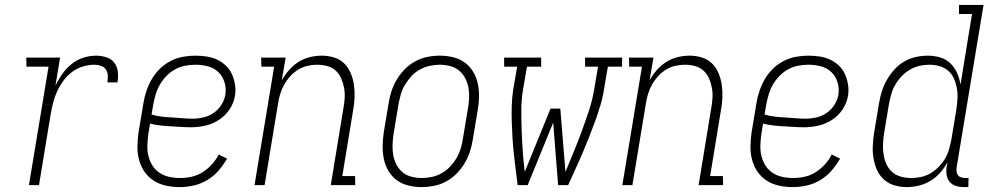

<svg xmlns="http://www.w3.org/2000/svg" viewBox="-20 -755 4040 783"><path d="M98 0 178 -483H88L87 -520H225L206 -405Q217 -429 233 -452Q249 -475 271 -493Q293 -511 319.5 -519.5Q346 -528 372 -528Q393 -528 413.5 -521.5Q434 -515 446 -499.5Q458 -484 460.5 -462.5Q463 -441 459 -419H418Q420 -433 419.5 -447Q419 -461 412 -471.5Q405 -482 392 -486.5Q379 -491 365 -491Q342 -491 318.5 -484Q295 -477 274.5 -462Q254 -447 239 -426.5Q224 -406 213.5 -383.5Q203 -361 197 -337.5Q191 -314 187 -291L139 0Z M713 8Q684 8 656.5 2Q629 -4 606.5 -18.5Q584 -33 569 -55Q554 -77 547 -103.5Q540 -130 540.5 -158.5Q541 -187 545 -215L565 -335Q569 -360 577.5 -385Q586 -410 599.5 -433Q613 -456 632.5 -475Q652 -494 676.5 -506.5Q701 -519 726.5 -523.5Q752 -528 776 -528Q800 -528 823 -524.5Q846 -521 866 -511.5Q886 -502 901.5 -487Q917 -472 926 -452Q935 -432 938.5 -409Q942 -386 938 -363Q933 -334 915.5 -308Q898 -282 872 -265.5Q846 -249 817 -242.5Q788 -236 759 -236Q738 -236 716.5 -237.5Q695 -239 674.5 -240Q654 -241 632.5 -243.5Q611 -246 592 -251L585 -209Q582 -187 581 -164Q580 -141 585 -120Q590 -99 601 -81Q612 -63 629.5 -51Q647 -39 669 -34Q691 -29 713 -29Q737 -29 760.5 -34Q784 -39 805 -52Q826 -65 843.5 -84Q861 -103 872 -125L906 -108Q891 -82 871 -59Q851 -36 825 -20.5Q799 -5 770 1.5Q741 8 713 8ZM766 -271Q787 -271 809 -276Q831 -281 850.5 -294Q870 -307 882.5 -327Q895 -347 899 -368Q903 -395 895.5 -419.5Q888 -444 870.5 -461Q853 -478 828 -484.5Q803 -491 777 -491Q756 -491 735 -487Q714 -483 694.5 -472.5Q675 -462 659 -445.5Q643 -429 632 -410Q621 -391 615 -370.5Q609 -350 605 -329L598 -288Q617 -282 638.5 -279.5Q660 -277 681 -276Q702 -275 723.5 -273Q745 -271 766 -271Z M1018 0 1098 -483H1046L1045 -520H1145L1129 -427Q1141 -449 1158.5 -469Q1176 -489 1197.5 -502.5Q1219 -516 1243.5 -522Q1268 -528 1292 -528Q1318 -528 1342.5 -520.5Q1367 -513 1384 -496Q1401 -479 1410.5 -456Q1420 -433 1423.5 -408Q1427 -383 1426 -357Q1425 -331 1420 -305L1376 -37H1428L1429 0H1329L1380 -311Q1384 -332 1385.5 -353.5Q1387 -375 1383.5 -395Q1380 -415 1372 -434Q1364 -453 1349.5 -466.5Q1335 -480 1315 -485.5Q1295 -491 1273 -491Q1254 -491 1234 -486.5Q1214 -482 1196 -471Q1178 -460 1163.5 -444Q1149 -428 1139 -410Q1129 -392 1123 -372.5Q1117 -353 1114 -333L1059 0Z M1699 8Q1671 8 1645 1.5Q1619 -5 1598.5 -20Q1578 -35 1564.5 -57.5Q1551 -80 1545.5 -106Q1540 -132 1540.5 -160Q1541 -188 1545 -215L1565 -335Q1569 -360 1577 -384.5Q1585 -409 1599 -432Q1613 -455 1632 -474Q1651 -493 1674.5 -505.5Q1698 -518 1723.5 -523Q1749 -528 1774 -528Q1802 -528 1828.5 -521.5Q1855 -515 1875.5 -500Q1896 -485 1909.5 -462.5Q1923 -440 1928.5 -414Q1934 -388 1933.5 -360Q1933 -332 1928 -305L1908 -185Q1904 -160 1896 -135.5Q1888 -111 1874 -88Q1860 -65 1841 -46Q1822 -27 1798.5 -14.5Q1775 -2 1749.5 3Q1724 8 1699 8ZM1700 -29Q1721 -29 1741.5 -33.5Q1762 -38 1781 -48.5Q1800 -59 1815.5 -75.5Q1831 -92 1842 -111Q1853 -130 1859 -150Q1865 -170 1868 -191L1888 -311Q1892 -332 1893 -354Q1894 -376 1890.5 -396.5Q1887 -417 1877.5 -435.5Q1868 -454 1852.5 -467Q1837 -480 1816 -485.5Q1795 -491 1774 -491Q1753 -491 1732.5 -486.5Q1712 -482 1692.5 -471.5Q1673 -461 1658 -444.5Q1643 -428 1631.5 -409Q1620 -390 1614.5 -370Q1609 -350 1605 -329L1585 -209Q1582 -188 1581 -166Q1580 -144 1583.5 -123.5Q1587 -103 1596.5 -84.5Q1606 -66 1621 -53Q1636 -40 1657.5 -34.5Q1679 -29 1700 -29Z M2091 0Q2087 -32 2083 -64Q2079 -96 2075.5 -128Q2072 -160 2070 -192.5Q2068 -225 2067 -258Q2066 -291 2067 -324Q2068 -357 2073 -390L2089 -483H2036V-520H2187V-483H2129L2113 -390Q2106 -347 2106 -304.5Q2106 -262 2107.5 -220Q2109 -178 2112 -136.5Q2115 -95 2120 -54L2225 -312H2265L2286 -54Q2303 -95 2320 -136.5Q2337 -178 2352.5 -220Q2368 -262 2382 -304.5Q2396 -347 2403 -390L2419 -483H2366V-520H2517V-483H2459L2443 -390Q2438 -357 2428 -324Q2418 -291 2406 -258Q2394 -225 2381 -192.5Q2368 -160 2354.5 -128Q2341 -96 2326 -64Q2311 -32 2297 0H2256L2236 -255L2132 0Z M2518 0 2598 -483H2546L2545 -520H2645L2629 -427Q2641 -449 2658.5 -469Q2676 -489 2697.5 -502.5Q2719 -516 2743.5 -522Q2768 -528 2792 -528Q2818 -528 2842.5 -520.5Q2867 -513 2884 -496Q2901 -479 2910.5 -456Q2920 -433 2923.5 -408Q2927 -383 2926 -357Q2925 -331 2920 -305L2876 -37H2928L2929 0H2829L2880 -311Q2884 -332 2885.5 -353.5Q2887 -375 2883.5 -395Q2880 -415 2872 -434Q2864 -453 2849.5 -466.5Q2835 -480 2815 -485.5Q2795 -491 2773 -491Q2754 -491 2734 -486.5Q2714 -482 2696 -471Q2678 -460 2663.5 -444Q2649 -428 2639 -410Q2629 -392 2623 -372.5Q2617 -353 2614 -333L2559 0Z M3213 8Q3184 8 3156.5 2Q3129 -4 3106.5 -18.5Q3084 -33 3069 -55Q3054 -77 3047 -103.5Q3040 -130 3040.5 -158.5Q3041 -187 3045 -215L3065 -335Q3069 -360 3077.5 -385Q3086 -410 3099.5 -433Q3113 -456 3132.5 -475Q3152 -494 3176.5 -506.5Q3201 -519 3226.5 -523.5Q3252 -528 3276 -528Q3300 -528 3323 -524.5Q3346 -521 3366 -511.5Q3386 -502 3401.5 -487Q3417 -472 3426 -452Q3435 -432 3438.5 -409Q3442 -386 3438 -363Q3433 -334 3415.5 -308Q3398 -282 3372 -265.5Q3346 -249 3317 -242.5Q3288 -236 3259 -236Q3238 -236 3216.5 -237.5Q3195 -239 3174.5 -240Q3154 -241 3132.5 -243.5Q3111 -246 3092 -251L3085 -209Q3082 -187 3081 -164Q3080 -141 3085 -120Q3090 -99 3101 -81Q3112 -63 3129.5 -51Q3147 -39 3169 -34Q3191 -29 3213 -29Q3237 -29 3260.5 -34Q3284 -39 3305 -52Q3326 -65 3343.5 -84Q3361 -103 3372 -125L3406 -108Q3391 -82 3371 -59Q3351 -36 3325 -20.5Q3299 -5 3270 1.5Q3241 8 3213 8ZM3266 -271Q3287 -271 3309 -276Q3331 -281 3350.5 -294Q3370 -307 3382.5 -327Q3395 -347 3399 -368Q3403 -395 3395.5 -419.5Q3388 -444 3370.5 -461Q3353 -478 3328 -484.5Q3303 -491 3277 -491Q3256 -491 3235 -487Q3214 -483 3194.5 -472.5Q3175 -462 3159 -445.5Q3143 -429 3132 -410Q3121 -391 3115 -370.5Q3109 -350 3105 -329L3098 -288Q3117 -282 3138.5 -279.5Q3160 -277 3181 -276Q3202 -275 3223.5 -273Q3245 -271 3266 -271Z M3677 8Q3651 8 3626.5 0.5Q3602 -7 3584 -23.5Q3566 -40 3556 -63Q3546 -86 3542 -111Q3538 -136 3539.5 -162.5Q3541 -189 3545 -215L3565 -335Q3569 -359 3576.5 -383Q3584 -407 3597 -429.5Q3610 -452 3627.5 -471.5Q3645 -491 3667.5 -504Q3690 -517 3714.5 -522.5Q3739 -528 3763 -528Q3789 -528 3813.5 -521Q3838 -514 3855.5 -497Q3873 -480 3883 -457.5Q3893 -435 3897 -410L3944 -698H3891V-735H3991L3881 -71Q3880 -63 3881 -54.5Q3882 -46 3887 -40Q3892 -34 3900.5 -31.5Q3909 -29 3917 -29H3930L3929 8H3910Q3894 8 3879 3.5Q3864 -1 3854 -12Q3844 -23 3841 -39Q3838 -55 3840 -71L3844 -94Q3832 -71 3814.5 -51Q3797 -31 3774.5 -17.5Q3752 -4 3727 2Q3702 8 3677 8ZM3697 -29Q3717 -29 3737 -33.5Q3757 -38 3775 -48.5Q3793 -59 3808.5 -75Q3824 -91 3834.5 -109Q3845 -127 3850.5 -147Q3856 -167 3860 -187L3880 -307Q3883 -329 3884.5 -350.5Q3886 -372 3882.5 -393Q3879 -414 3871 -433Q3863 -452 3848 -465.5Q3833 -479 3812.5 -485Q3792 -491 3770 -491Q3750 -491 3730 -486.5Q3710 -482 3691 -471Q3672 -460 3656.5 -443.5Q3641 -427 3630.5 -408.5Q3620 -390 3614.5 -370Q3609 -350 3605 -329L3585 -209Q3582 -188 3581 -166.5Q3580 -145 3583.5 -124Q3587 -103 3595.5 -84.5Q3604 -66 3619 -53Q3634 -40 3654.5 -34.5Q3675 -29 3697 -29Z"/></svg>

Font: Iosevka Curly Slab Extralight
Style: Italic
Weight: 200
Italic angle: -9°
Monospace: yes
Designer: Belleve Invis
Foundry: Belleve Invis
Version: Version 22.1.2; ttfautohint (v1.8.4)